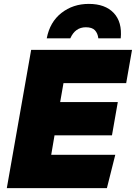

<svg xmlns="http://www.w3.org/2000/svg" viewBox="-20 -966 698 986"><path d="M243 -171H572L529 0H15L140 -710H658L628 -539H306L289 -442H585L555 -271H260ZM485 -769Q482 -795 467.5 -810.5Q453 -826 421 -826Q366 -826 341 -769H220Q236 -853 295.5 -899.5Q355 -946 436 -946Q520 -946 564 -899.5Q608 -853 600 -769Z"/></svg>

Font: Livvic Black
Style: Italic
Weight: 900
Italic angle: -10°
Designer: Jacques Le Bailly, Baron von Fonthausen
Version: Version 1.001; ttfautohint (v1.8.2)